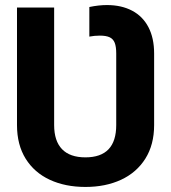

<svg xmlns="http://www.w3.org/2000/svg" viewBox="-20 -737 682 767"><path d="M47.9 -237.3V-707H196.3V-237.3Q196.3 -173.8 227.8 -141.1Q259.3 -108.4 321.3 -108.4Q444.3 -108.4 444.3 -237.3V-523.4Q444.3 -550.8 438.2 -566.2Q432.1 -581.5 418 -588.1Q403.8 -594.7 378.9 -594.7Q357.9 -594.7 336.9 -590.8V-709Q374.5 -716.8 407.2 -716.8Q465.3 -716.8 507.8 -694.3Q550.3 -671.9 573 -628.4Q595.7 -585 595.7 -523.4V-237.3Q595.7 -159.2 560.8 -103.5Q525.9 -47.9 463.9 -19Q401.9 9.8 321.3 9.8Q240.7 9.8 179 -18.8Q117.2 -47.4 82.5 -103Q47.9 -158.7 47.9 -237.3Z"/></svg>

Font: Pretendard Std
Style: Bold
Weight: 700
Designer: Base glyphs from Inter by Rasmus Andersson; Hangeul glyphs from Noto Sans CJK(Source Han Sans) by Jang Soo-young and Kan
Foundry: Kil Hyung-jin
Version: Version 1.309